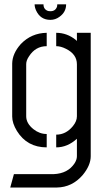

<svg xmlns="http://www.w3.org/2000/svg" viewBox="-20 -669 469 869"><path d="M136.7 -649.4H176.8Q176.8 -626 198.2 -619.1Q204.1 -618.2 208 -618.2Q231.4 -618.2 238.3 -639.6Q239.3 -645.5 239.3 -649.4H279.3Q279.3 -614.3 249 -592.8Q230.5 -579.1 208 -579.1Q163.1 -579.1 143.6 -621.1Q136.7 -635.7 136.7 -649.4ZM26.4 179.7 43 119.1H223.6Q287.1 116.2 317.4 70.3Q328.1 53.7 328.1 38.1V-41Q285.2 -2 234.4 -2V-59.6Q278.3 -59.6 309.6 -97.7Q328.1 -120.1 328.1 -142.6V-377.9Q328.1 -423.8 278.3 -448.2Q254.9 -460 234.4 -460V-520.5Q283.2 -520.5 323.2 -488.3Q326.2 -485.4 328.1 -483.4V-520.5H390.6V38.1Q390.6 79.1 354.5 123Q306.6 178.7 237.3 179.7ZM35.2 -141.6V-381.8Q36.1 -426.8 74.2 -469.7Q122.1 -519.5 191.4 -520.5V-460Q140.6 -460 111.3 -414.1Q98.6 -395.5 98.6 -378.9V-142.6Q98.6 -110.4 131.8 -84Q159.2 -62.5 191.4 -62.5V-2Q102.5 -2 56.6 -76.2Q35.2 -111.3 35.2 -141.6Z"/></svg>

Font: Post No Bills Colombo Medium
Style: Regular
Weight: 500
Designer: Kosala Senevirathne, Siva Puranthara, Lasantha Premarathna, Tharique Azeez
Foundry: Mooniak
Version: Version 1.220 ; ttfautohint (v1.6)